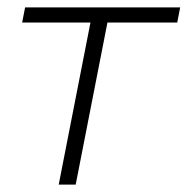

<svg xmlns="http://www.w3.org/2000/svg" viewBox="-20 -500 508 520"><path d="M460 -439H271L185 0H139L225 -439H40L48 -480H468Z"/></svg>

Font: Montserrat Ace
Style: Light Italic
Weight: 300
Italic angle: -11.3°
Designer: Julieta Ulanovsky
Foundry: Julieta Ulanovsky
Version: Version 1